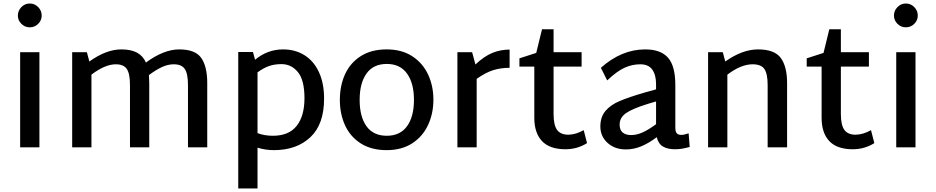

<svg xmlns="http://www.w3.org/2000/svg" viewBox="-20 -841 5342 1096"><path d="M82 -752Q82 -780 102 -800.5Q122 -821 150 -821Q178 -821 198 -800.5Q218 -780 218 -752Q218 -725 198 -705Q178 -685 150 -685Q122 -685 102 -705Q82 -725 82 -752ZM95 -543H205V0H95Z M1163 -367V0H1053V-355Q1053 -420 1035 -447Q1017 -474 972 -474Q939 -474 905 -458.5Q871 -443 831 -413L830 -416Q832 -386 832 -367V0H722V-355Q722 -420 704 -447Q686 -474 641 -474Q580 -474 502 -415V0H392V-543H476L490 -490Q587 -559 672 -559Q729 -559 763 -540Q797 -521 813 -484Q915 -559 1003 -559Q1095 -559 1129 -510Q1163 -461 1163 -367Z M1830 -278Q1830 -131 1751.5 -57.5Q1673 16 1544 16Q1494 16 1450 2V235H1340V-544H1424L1436 -500Q1507 -559 1596 -559Q1665 -559 1718 -526Q1771 -493 1800.5 -429.5Q1830 -366 1830 -278ZM1718 -280Q1718 -384 1680.5 -429.5Q1643 -475 1587 -475Q1547 -475 1515.5 -464Q1484 -453 1450 -428V-81Q1490 -66 1538 -66Q1629 -66 1673.5 -122.5Q1718 -179 1718 -280Z M1920 -270Q1920 -353 1950 -418Q1980 -483 2040 -521Q2100 -559 2187 -559Q2274 -559 2334 -519.5Q2394 -480 2424 -415Q2454 -350 2454 -272Q2454 -194 2424 -128.5Q2394 -63 2334 -23.5Q2274 16 2187 16Q2100 16 2040 -22Q1980 -60 1950 -125Q1920 -190 1920 -270ZM2343 -271Q2343 -366 2303.5 -421Q2264 -476 2188 -476Q2111 -476 2072 -421Q2033 -366 2033 -271Q2033 -175 2072 -120.5Q2111 -66 2188 -66Q2264 -66 2303.5 -120.5Q2343 -175 2343 -271Z M2889 -454Q2840 -454 2797 -441Q2754 -428 2701 -391V0H2591V-543H2675L2694 -473Q2744 -520 2790.5 -539Q2837 -558 2889 -558Z M3331 -24Q3275 11 3208 11Q3118 11 3074 -35.5Q3030 -82 3030 -169V-461H2945V-508L3041 -539L3074 -674H3140V-543H3300V-461H3140V-190Q3140 -127 3160 -99.5Q3180 -72 3225 -72Q3248 -73 3268 -79Q3288 -85 3312 -98Z M3917 -2Q3890 5 3872 8Q3854 11 3831 11Q3791 11 3764.5 -4.5Q3738 -20 3729 -58Q3684 -24 3641 -6Q3598 12 3553 12Q3489 12 3448 -25.5Q3407 -63 3407 -119Q3407 -173 3436 -207.5Q3465 -242 3516.5 -264Q3568 -286 3661 -313L3725 -331V-361Q3725 -413 3703.5 -443.5Q3682 -474 3635 -474Q3588 -474 3544.5 -454Q3501 -434 3446 -382L3410 -454Q3528 -559 3663 -559Q3751 -559 3793 -512Q3835 -465 3835 -355V-112Q3835 -90 3843 -80.5Q3851 -71 3869 -71Q3886 -71 3911 -80ZM3583 -70Q3615 -70 3649 -85.5Q3683 -101 3725 -132V-262L3678 -248Q3588 -220 3552.5 -194.5Q3517 -169 3517 -130Q3517 -99 3534.5 -84.5Q3552 -70 3583 -70Z M4473 -367V0H4362V-355Q4362 -420 4343.5 -447Q4325 -474 4276 -474Q4210 -474 4132 -415V0H4022V-543H4106L4120 -490Q4218 -559 4307 -559Q4402 -559 4437.5 -509.5Q4473 -460 4473 -367Z M4971 -24Q4915 11 4848 11Q4758 11 4714 -35.5Q4670 -82 4670 -169V-461H4585V-508L4681 -539L4714 -674H4780V-543H4940V-461H4780V-190Q4780 -127 4800 -99.5Q4820 -72 4865 -72Q4888 -73 4908 -79Q4928 -85 4952 -98Z M5083 -752Q5083 -780 5103 -800.5Q5123 -821 5151 -821Q5179 -821 5199 -800.5Q5219 -780 5219 -752Q5219 -725 5199 -705Q5179 -685 5151 -685Q5123 -685 5103 -705Q5083 -725 5083 -752ZM5096 -543H5206V0H5096Z"/></svg>

Font: Martel Sans SemiBold
Style: Regular
Weight: 600
Designer: Dan Reynolds and Mathieu Réguer
Foundry: Dan Reynolds and Mathieu Réguer
Version: Version 1.002; ttfautohint (v1.1) -l 5 -r 5 -G 72 -x 0 -D la